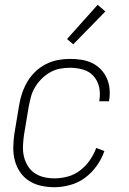

<svg xmlns="http://www.w3.org/2000/svg" viewBox="-20 -774 540 802"><path d="M207 8Q179 8 151.5 2Q124 -4 101.5 -18.5Q79 -33 64 -55Q49 -77 42 -103.5Q35 -130 35.5 -158.5Q36 -187 40 -215L60 -335Q64 -360 72.5 -385Q81 -410 94.5 -433Q108 -456 128 -475Q148 -494 171.5 -506Q195 -518 221 -523Q247 -528 271 -528Q296 -528 319.5 -524.5Q343 -521 364 -511Q385 -501 400.5 -485Q416 -469 425.5 -448.5Q435 -428 437.5 -404Q440 -380 436 -356L435 -351H395V-355Q400 -383 394 -410Q388 -437 370.5 -456.5Q353 -476 326.5 -483.5Q300 -491 272 -491Q251 -491 230 -487Q209 -483 189.5 -472Q170 -461 154 -445Q138 -429 126.5 -410Q115 -391 109.5 -370.5Q104 -350 100 -329L80 -209Q77 -187 76 -164Q75 -141 80 -120Q85 -99 96 -81Q107 -63 124.5 -51Q142 -39 163.5 -34Q185 -29 208 -29Q235 -29 263 -36.5Q291 -44 314.5 -62Q338 -80 355 -104.5Q372 -129 382 -156L416 -143Q405 -111 384.5 -82Q364 -53 336 -32Q308 -11 274 -1.5Q240 8 207 8ZM286 -589 260 -611 388 -754 420 -726Z"/></svg>

Font: Iosevka Curly Extralight
Style: Italic
Weight: 200
Italic angle: -9°
Monospace: yes
Designer: Belleve Invis
Foundry: Belleve Invis
Version: Version 22.1.2; ttfautohint (v1.8.4)